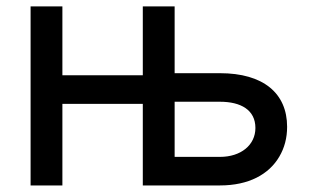

<svg xmlns="http://www.w3.org/2000/svg" viewBox="-20 -565 943 585"><path d="M170.1 0V-248.6H461.3V-335.6H170.1V-545.5H73.2V0ZM492.5 -255H650.2C713.8 -255 758.2 -230.1 758.2 -175.1C758.2 -122.9 713.8 -87 650.2 -87H512.1V-545.5H415.1V0H650.2C737.9 0 799.4 -33.7 831 -87.7C846.9 -114.7 854.8 -144.9 854.8 -178.6C854.8 -281.2 782 -342 650.2 -342H492.5Z"/></svg>

Font: Inter 465
Style: Regular
Weight: 400
Designer: Rasmus Andersson
Foundry: rsms
Version: Version 3.019;Glyphs 3.1.2 (3151)